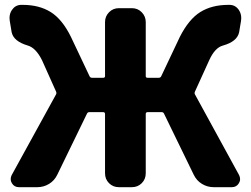

<svg xmlns="http://www.w3.org/2000/svg" viewBox="-20 -778 1040 797"><path d="M789.1 -397.5Q786.1 -390.6 790 -384.8L972.7 -50.8Q976.6 -43 976.6 -34.2Q976.6 -25.4 971.7 -17.6Q961.9 -1 942.4 -1H867.2Q840.8 -1 818.4 -14.6Q795.9 -28.3 784.2 -52.7L661.1 -305.7Q658.2 -312.5 651.4 -312.5H592.8Q585 -312.5 585 -304.7V-58.6Q585 -34.2 568.4 -17.6Q551.8 -1 527.3 -1H473.6Q449.2 -1 432.6 -17.6Q416 -34.2 416 -58.6V-304.7Q416 -312.5 408.2 -312.5H350.6Q343.8 -312.5 340.8 -305.7L217.8 -52.7Q206.1 -28.3 183.6 -14.6Q161.1 -1 134.8 -1H58.6Q39.1 -1 29.3 -17.6Q24.4 -25.4 24.4 -34.2Q24.4 -43 28.3 -50.8L211.9 -384.8Q215.8 -390.6 212.9 -397.5L154.3 -528.3Q128.9 -579.1 95.7 -588.9Q36.1 -606.4 28.3 -644.5L20.5 -691.4Q19.5 -697.3 19.5 -703.1Q19.5 -721.7 29.3 -736.3Q43 -756.8 66.4 -757.8Q70.3 -757.8 74.2 -757.8Q142.6 -757.8 190.4 -728Q238.3 -698.2 274.4 -625L351.6 -461.9Q354.5 -455.1 362.3 -455.1H408.2Q416 -455.1 416 -461.9V-686.5Q416 -710 432.6 -727.1Q449.2 -744.1 473.6 -744.1H527.3Q551.8 -744.1 568.4 -727.1Q585 -710 585 -686.5V-461.9Q585 -455.1 592.8 -455.1H638.7Q646.5 -455.1 649.4 -461.9L726.6 -625Q763.7 -698.2 811.5 -728Q859.4 -757.8 927.7 -757.8Q931.6 -757.8 934.6 -757.8Q958 -756.8 971.7 -736.3Q981.4 -721.7 981.4 -703.1Q981.4 -697.3 980.5 -691.4L972.7 -644.5Q964.8 -605.5 905.3 -588.9Q872.1 -580.1 848.6 -528.3Z"/></svg>

Font: Gen Jyuu Gothic Heavy
Style: Bold
Weight: 900
Designer: [Source Han Sans]
Ryoko NISHIZUKA  (kana & ideographs); Paul D. Hunt (Latin, Greek & Cyrillic); Wenlong ZHANG  (bopomofo
Version: Version 1.002.20150607